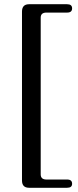

<svg xmlns="http://www.w3.org/2000/svg" viewBox="-20 -760 368 908"><path d="M172.5 -676.5V64.5Q172.5 89 199.5 89H297.5Q321 89 321 109Q321 128 297.5 128H117.5Q84 128 84 93.5V-705Q84 -740 117.5 -740H297.5Q321 -740 321 -720.5Q321 -700.5 297.5 -700.5H199.5Q172.5 -700.5 172.5 -676.5Z"/></svg>

Font: Fraunces 9pt
Style: Regular
Weight: 400
Version: Version 1.000;[b76b70a41]